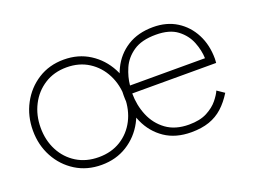

<svg xmlns="http://www.w3.org/2000/svg" viewBox="-75 -578 986 745"><g transform="rotate(-20 418.5 -205.0)"><path d="M235 12Q175 12 128.5 -17Q82 -46 55.5 -95Q29 -144 29 -204Q29 -264 55.5 -313.8Q82 -363.5 128.5 -393Q175 -422.5 235 -422.5Q295 -422.5 341.2 -393Q387.5 -363.5 413.8 -313.8Q440 -264 440 -204Q440 -144 413.8 -95Q387.5 -46 341.2 -17Q295 12 235 12ZM235 -20Q287 -20 326 -44.2Q365 -68.5 386.5 -110.2Q408 -152 408 -204Q408 -256 386.5 -298.2Q365 -340.5 326 -365.5Q287 -390.5 235 -390.5Q183 -390.5 143.8 -365.5Q104.5 -340.5 82.8 -298.2Q61 -256 61 -204Q61 -152 82.8 -110.2Q104.5 -68.5 143.8 -44.2Q183 -20 235 -20ZM440.5 -208Q440.5 -159.5 458.5 -116.2Q476.5 -73 513.5 -46Q550.5 -19 607 -19Q652.5 -19 681.8 -34.5Q711 -50 727.8 -70.8Q744.5 -91.5 751 -107L780.5 -87Q760.5 -54.5 736 -32.2Q711.5 -10 679.8 1Q648 12 605.5 12Q541 12 496.5 -18.2Q452 -48.5 429.2 -99.2Q406.5 -150 406.5 -210.5Q406.5 -270.5 429.8 -318.5Q453 -366.5 497.2 -394.5Q541.5 -422.5 604 -422.5Q659.5 -422.5 700.8 -396.8Q742 -371 765 -326.5Q788 -282 788 -225Q788 -220.5 787.5 -216.2Q787 -212 787 -208ZM752.5 -240Q751.5 -272.5 737.8 -307.5Q724 -342.5 692 -366.8Q660 -391 604 -391Q545 -391 510.8 -367.5Q476.5 -344 461.2 -309Q446 -274 443 -240Z"/></g></svg>

Font: League Spartan Thin
Style: Regular
Weight: 100
Foundry: The League of Moveable Type
Version: Version 2.002